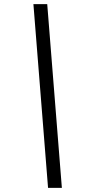

<svg xmlns="http://www.w3.org/2000/svg" viewBox="-20 -760 418 931"><path d="M280 151H213L142 -740H209Z"/></svg>

Font: Aneliza
Style: Italic
Weight: 400
Italic angle: -11.31°
Designer: Mike Abbink, Paul van der Laan, Pieter van Rosmalen
Foundry: Bold Monday
Version: Version 3.0